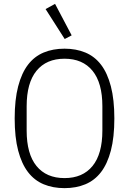

<svg xmlns="http://www.w3.org/2000/svg" viewBox="-20 -962 669 994"><path d="M314 12Q254 12 206 -8Q158 -28 125 -71Q92 -114 74 -182.5Q56 -251 56 -349Q56 -446 74 -515Q92 -584 125 -627Q158 -670 206 -690Q254 -710 314 -710Q374 -710 422 -690Q470 -670 503 -627Q536 -584 554 -515Q572 -446 572 -349Q572 -251 554 -182.5Q536 -114 503 -71Q470 -28 422 -8Q374 12 314 12ZM314 -40Q408 -40 459 -102.5Q510 -165 510 -286V-412Q510 -533 459 -595.5Q408 -658 314 -658Q220 -658 169 -595.5Q118 -533 118 -412V-286Q118 -165 169 -102.5Q220 -40 314 -40ZM216 -915 265 -942 351 -779 315 -760Z"/></svg>

Font: IBM Plex Sans Cond Light
Style: Regular
Weight: 300
Width: 3
Designer: Mike Abbink, Paul van der Laan, Pieter van Rosmalen
Foundry: Bold Monday
Version: Version 1.3